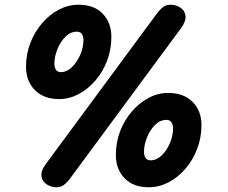

<svg xmlns="http://www.w3.org/2000/svg" viewBox="-20 -792 964 812"><path d="M219 0Q197 0 178 -12Q159 -24 155.5 -46.5Q152 -69 175 -100L643 -734Q658 -754 671 -763Q684 -772 702 -772Q724 -772 742.5 -760Q761 -748 764.5 -726Q768 -704 745 -672L277 -38Q263 -19 249.5 -9.5Q236 0 219 0ZM230 -373Q165 -373 127.5 -411Q90 -449 90 -510Q90 -563 108.5 -610.5Q127 -658 158.5 -694.5Q190 -731 229.5 -751.5Q269 -772 312 -772Q378 -772 414.5 -734Q451 -696 451 -636Q451 -583 433 -535.5Q415 -488 383.5 -451.5Q352 -415 312.5 -394Q273 -373 230 -373ZM238 -487Q262 -487 283.5 -507.5Q305 -528 319 -559.5Q333 -591 333 -624Q333 -636 327 -647Q321 -658 305 -658Q278 -658 256.5 -636.5Q235 -615 222.5 -583.5Q210 -552 210 -522Q210 -509 216 -498Q222 -487 238 -487ZM609 0Q544 0 507 -38Q470 -76 470 -137Q470 -190 488 -237Q506 -284 537.5 -320.5Q569 -357 608.5 -378Q648 -399 691 -399Q757 -399 794.5 -361Q832 -323 832 -263Q832 -209 813.5 -161.5Q795 -114 763.5 -77.5Q732 -41 692 -20.5Q652 0 609 0ZM617 -114Q642 -114 663.5 -134.5Q685 -155 698.5 -186.5Q712 -218 712 -251Q712 -263 705.5 -274Q699 -285 684 -285Q657 -285 635.5 -263.5Q614 -242 601.5 -210.5Q589 -179 589 -149Q589 -136 595 -125Q601 -114 617 -114Z"/></svg>

Font: Edu SA Beginner
Style: Bold
Weight: 700
Version: Version 1.003